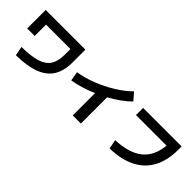

<svg xmlns="http://www.w3.org/2000/svg" viewBox="91 -1673 2629 2629"><g transform="rotate(45 1406.0 -358.0)"><path d="M703.1 -456.1V-565.4H230.5V-345.7H85V-704.1H853.5V-456.1Q853.5 -292.5 788.1 -187.7Q722.7 -83 586.4 -31.2Q450.2 20.5 235.4 23.4L209 -111.3Q393.6 -112.8 500.5 -146.7Q607.4 -180.7 655.3 -254.9Q703.1 -329.1 703.1 -456.1Z M1728.5 -771.5 1820.3 -666Q1764.2 -609.9 1688.7 -555.4Q1613.3 -501 1525.4 -452.6V54.7H1368.2V-376Q1277.3 -336.9 1187 -309.6Q1096.7 -282.2 1014.6 -269.5L991.2 -405.3Q1115.7 -422.9 1255.4 -477.3Q1395 -531.7 1520.3 -609.1Q1645.5 -686.5 1728.5 -771.5Z M2568.8 -560.5H1976.6V-699.2H2722.7V-637.7Q2722.7 -429.2 2645.8 -284.7Q2568.8 -140.1 2417.7 -63.7Q2266.6 12.7 2044.9 18.6L2018.6 -116.2Q2277.8 -126.5 2413.6 -235.8Q2549.3 -345.2 2568.8 -560.5Z"/></g></svg>

Font: Pretendard ExtraBold
Style: Regular
Weight: 800
Designer: Base glyphs from Inter by Rasmus Andersson; Hangeul glyphs from Noto Sans CJK(Source Han Sans) by Jang Soo-young and Kan
Foundry: Kil Hyung-jin
Version: Version 1.309